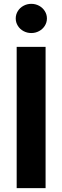

<svg xmlns="http://www.w3.org/2000/svg" viewBox="-20 -969 321 989"><path d="M214.8 0H65.9V-727.5H214.8ZM61 -874Q61 -894.3 71.8 -911.8Q82.5 -929.2 101.1 -939.2Q119.6 -949.2 141.3 -949.2Q163 -949.2 181.5 -939.2Q200 -929.1 210.8 -911.8Q221.7 -894.5 221.7 -874Q221.7 -853.5 210.8 -836.2Q200 -818.9 181.5 -808.9Q163 -798.8 141.3 -798.8Q119.6 -798.8 101.1 -808.8Q82.5 -818.8 71.8 -836.3Q61 -853.7 61 -874Z"/></svg>

Font: Inter RS Variable
Style: Regular
Weight: 400
Designer: Rasmus Andersson (customised by Maria Ramos and Noel Pretorius)
Foundry: rsms
Version: Version 3.001;Glyphs 3.2.3 (3260)